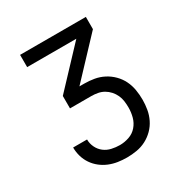

<svg xmlns="http://www.w3.org/2000/svg" viewBox="-171 -648 942 991"><g transform="rotate(-30 300.0 -152.5)"><path d="M302 215Q275 215 248.5 211Q222 207 197.5 197Q173 187 152 170.5Q131 154 116 132Q101 110 93.5 84Q86 58 86 31H169Q169 56 180 78.5Q191 101 210 115.5Q229 130 253.5 135.5Q278 141 302 141Q330 141 357.5 131.5Q385 122 403.5 100.5Q422 79 429.5 51.5Q437 24 437 -5Q437 -24 434.5 -43Q432 -62 424 -79.5Q416 -97 403 -111.5Q390 -126 373.5 -135.5Q357 -145 338 -148.5Q319 -152 300 -152H173V-226L381 -447H88V-520H480V-447L272 -226H300Q330 -226 359 -221Q388 -216 414.5 -202.5Q441 -189 462.5 -167.5Q484 -146 497 -119.5Q510 -93 515 -63.5Q520 -34 520 -4Q520 25 515 54Q510 83 497 109.5Q484 136 463 157Q442 178 416 191.5Q390 205 360.5 210Q331 215 302 215Z"/></g></svg>

Font: Iosevka Custom Extended
Style: Regular
Weight: 400
Width: 7
Monospace: yes
Designer: Belleve Invis
Foundry: Belleve Invis
Version: Version 11.2.4; ttfautohint (v1.8.4)